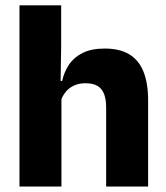

<svg xmlns="http://www.w3.org/2000/svg" viewBox="-20 -680 606 700"><path d="M367 0V-289Q367 -316 360 -335.8Q353 -355.5 336.8 -366Q320.5 -376.5 291.5 -376.5Q268 -376.5 250 -368.2Q232 -360 220.2 -345.8Q208.5 -331.5 202 -313.5L171 -385H206.5Q214 -418.5 232 -445Q250 -471.5 281.8 -487.2Q313.5 -503 361.5 -503Q416.5 -503 451.5 -481.8Q486.5 -460.5 503.2 -418.5Q520 -376.5 520 -313.5V0ZM51 0V-660.5H203V-513.5L200.5 -351.5L204 -339.5V0Z"/></svg>

Font: Anek Bangla
Style: Bold
Weight: 700
Designer: Sulekha Rajkumar (Bangla), Yesha Goshar (Latin)
Foundry: Ek Type
Version: Version 1.003